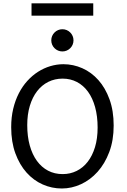

<svg xmlns="http://www.w3.org/2000/svg" viewBox="-20 -1106 753 1139"><path d="M654.3 -361.3Q654.3 -273.4 628.2 -204.1Q602.1 -134.8 558.8 -86.7Q515.6 -38.6 460.4 -13.2Q405.3 12.2 346.7 12.2Q287.6 12.2 233.4 -11.7Q179.2 -35.6 137.7 -82Q96.2 -128.4 71.3 -196Q46.4 -263.7 46.4 -351.6Q46.4 -410.2 58.3 -460.4Q70.3 -510.7 91.6 -552.2Q112.8 -593.8 142.1 -626Q171.4 -658.2 205.8 -680.2Q240.2 -702.1 278.6 -713.6Q316.9 -725.1 356.4 -725.1Q414.6 -725.1 468.5 -701.2Q522.5 -677.2 563.7 -630.9Q605 -584.5 629.6 -516.8Q654.3 -449.2 654.3 -361.3ZM559.1 -349.1Q559.1 -416.5 544.2 -470.5Q529.3 -524.4 502 -562Q474.6 -599.6 436.3 -619.6Q397.9 -639.6 351.6 -639.6Q305.2 -639.6 266.6 -620.4Q228 -601.1 200.2 -565.2Q172.4 -529.3 157 -478.3Q141.6 -427.2 141.6 -363.8Q141.6 -296.9 156.5 -243.2Q171.4 -189.5 199 -151.6Q226.6 -113.8 265.1 -93.5Q303.7 -73.2 351.6 -73.2Q396.5 -73.2 434.6 -92Q472.7 -110.8 500.2 -146.2Q527.8 -181.6 543.5 -232.9Q559.1 -284.2 559.1 -349.1ZM284.2 -866.7Q284.2 -880.4 289.3 -892.3Q294.4 -904.3 303.5 -913.3Q312.5 -922.4 324.5 -927.5Q336.4 -932.6 350.1 -932.6Q363.8 -932.6 375.7 -927.5Q387.7 -922.4 396.7 -913.3Q405.8 -904.3 410.9 -892.3Q416 -880.4 416 -866.7Q416 -853 410.9 -841.1Q405.8 -829.1 396.7 -820.1Q387.7 -811 375.7 -805.9Q363.8 -800.8 350.1 -800.8Q336.4 -800.8 324.5 -805.9Q312.5 -811 303.5 -820.1Q294.4 -829.1 289.3 -841.1Q284.2 -853 284.2 -866.7ZM167 -1086.4H533.2V-1013.2H167Z"/></svg>

Font: Andika Am
Style: Regular
Weight: 400
Designer: Victor Gaultney, Annie Olsen, Julie Remington, Don Collingsworth, Eric Hays, Becca Hirsbrunner
Foundry: SIL International
Version: Version 5.000